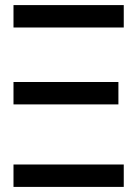

<svg xmlns="http://www.w3.org/2000/svg" viewBox="-20 -734 539 754"><path d="M445 -324H33V-412H445ZM33 -88H466V0H33ZM33 -714H466V-626H33Z"/></svg>

Font: Non Bureau
Style: Regular
Weight: 400
Designer: Jona Saucedo
Foundry: Non Foundry
Version: Version 1.000; ttfautohint (v1.8.4)